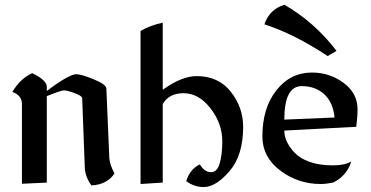

<svg xmlns="http://www.w3.org/2000/svg" viewBox="-20 -756 1535 795"><path d="M173.8 -357.9V0L70.8 4.9V-326.7Q70.8 -360.4 31.2 -375.5Q64 -430.7 113.3 -453.1Q173.8 -423.8 173.8 -397V-379.4Q266.1 -448.7 295.9 -448.7Q316.4 -448.7 367.9 -427.7Q419.4 -406.7 420.4 -389.6L432.6 -102.5Q433.6 -76.2 454.1 -37.6Q422.4 8.8 358.4 11.7Q332.5 -24.9 331.1 -61.5L320.3 -349.6Q319.8 -358.9 289.1 -370.4Q258.3 -381.8 245.1 -381.8Q232.9 -381.8 173.8 -357.9Z M823.2 18.6Q784.7 18.6 751 -5.9Q767.1 -56.6 807.6 -75.2Q826.7 -43 854 -43Q878.9 -43 889.6 -79.3Q900.4 -115.7 900.4 -171.4Q900.4 -244.6 851.6 -307.4Q802.7 -370.1 740.2 -370.1Q679.7 -370.1 653.8 -325.2V0L562 5.9V-627.9Q604 -651.9 653.8 -662.1V-384.3Q732.9 -440.9 793.9 -440.9Q884.8 -440.9 935.8 -376Q986.8 -311 986.8 -231Q986.8 -112.8 930.2 -47.1Q873.5 18.6 823.2 18.6Z M1308.1 5.9Q1213.9 5.9 1140.1 -50Q1066.4 -106 1066.4 -190.9Q1066.4 -308.6 1124.3 -382.1Q1182.1 -455.6 1271.5 -455.6Q1345.2 -455.6 1402.8 -412.8Q1460.4 -370.1 1460.4 -303.7Q1460.4 -269.5 1455.1 -231L1157.2 -215.3Q1157.2 -172.9 1193.8 -130.4Q1245.6 -71.3 1358.4 -71.3Q1406.7 -71.3 1434.6 -87.4Q1416 -27.8 1359.4 0Q1328.6 5.9 1308.1 5.9ZM1365.2 -269.5Q1359.4 -328.1 1327.6 -360.8Q1290 -399.4 1229.5 -399.4Q1157.2 -399.4 1157.2 -260.7ZM1336.9 -523.9Q1196.8 -616.2 1074.7 -655.3Q1095.7 -717.3 1157.7 -736.3Q1282.7 -664.1 1373.5 -545.4Z"/></svg>

Font: Balgruf
Style: Regular
Weight: 500
Designer: Paul James MIller
Foundry: High-Logic / Made with FontCreator
Version: Version 1.201;March 28, 2021;FontCreator 13.0.0.2683 64-bit